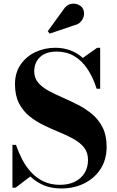

<svg xmlns="http://www.w3.org/2000/svg" viewBox="-20 -1023 645 1057"><path d="M317.5 14.5Q262 14.5 220 -3.5Q178 -21.5 147 -51.5L66 10H48.5V-225.5H68Q82 -184.5 102.2 -145.2Q122.5 -106 151.8 -74.5Q181 -43 220 -24.2Q259 -5.5 310.5 -5.5Q358 -5.5 392.5 -22.8Q427 -40 445.8 -70.8Q464.5 -101.5 464.5 -142.5Q464.5 -183.5 442.8 -210.8Q421 -238 385 -258Q349 -278 306.2 -295.5Q263.5 -313 220.5 -333.8Q177.5 -354.5 141.8 -383.5Q106 -412.5 84.2 -455.2Q62.5 -498 62.5 -560Q62.5 -622.5 93.5 -667.5Q124.5 -712.5 175 -736.2Q225.5 -760 284.5 -760Q329 -760 367.2 -745.8Q405.5 -731.5 436 -704L515 -760H531.5V-534.5H512Q492 -598 461 -644Q430 -690 388 -714.5Q346 -739 292 -739Q232.5 -739 200.5 -709Q168.5 -679 168.5 -630Q168.5 -593.5 190 -568.2Q211.5 -543 247 -523.5Q282.5 -504 325 -485.8Q367.5 -467.5 410.2 -445.5Q453 -423.5 488.5 -393.5Q524 -363.5 545.5 -320.2Q567 -277 567 -215Q567 -145 534 -93.5Q501 -42 444.5 -13.8Q388 14.5 317.5 14.5ZM253.5 -838 243 -851 329.5 -970.5Q344.5 -994 365.5 -1000Q386.5 -1006 405.5 -999.5Q424.5 -993 434 -979Q444.5 -963 442.5 -942.8Q440.5 -922.5 427 -906Q413.5 -889.5 389.5 -884Z"/></svg>

Font: Bodoni Moda 11pt
Style: Bold
Weight: 700
Designer: Owen Earl
Foundry: indestructible type
Version: Version 2.004